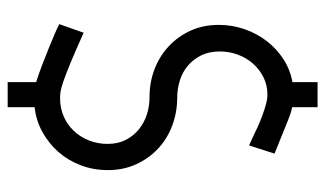

<svg xmlns="http://www.w3.org/2000/svg" viewBox="-198 -600 868 513"><g transform="rotate(90 236.5 -343.0)"><path d="M199 -757H266V-689Q277 -687 285 -684Q293 -681 301 -678L390 -642L368 -574L344 -585Q332 -591 317.5 -597.5Q303 -604 288 -609.5Q273 -615 258.5 -619Q244 -623 232 -623Q207 -623 186 -612.5Q165 -602 149.5 -584.5Q134 -567 125.5 -544Q117 -521 117 -496Q117 -467 127.5 -446Q138 -425 155 -410.5Q172 -396 194.5 -389Q217 -382 240 -382Q280 -382 315.5 -368.5Q351 -355 377 -330.5Q403 -306 418.5 -272Q434 -238 434 -197Q434 -158 421 -124Q408 -90 385.5 -64.5Q363 -39 332.5 -22Q302 -5 266 -1V71H199V-5Q177 -12 153.5 -21Q130 -30 109 -38.5Q88 -47 70.5 -54.5Q53 -62 44 -67L67 -132Q118 -109 148.5 -96.5Q179 -84 196.5 -78Q214 -72 223 -70.5Q232 -69 242 -69Q268 -69 290 -78.5Q312 -88 328.5 -105Q345 -122 354.5 -145.5Q364 -169 364 -196Q364 -224 353 -245Q342 -266 324.5 -280Q307 -294 285 -301Q263 -308 240 -308Q199 -308 164 -321.5Q129 -335 102.5 -360Q76 -385 61 -418.5Q46 -452 46 -493Q46 -529 57.5 -562Q69 -595 89.5 -621.5Q110 -648 138 -666Q166 -684 199 -690Z"/></g></svg>

Font: Marvel
Style: Bold
Weight: 700
Designer: Carolina Trebol
Foundry: Carolina Trebol
Version: Version 1.001